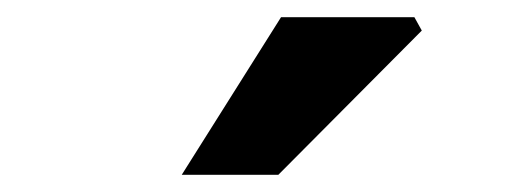

<svg xmlns="http://www.w3.org/2000/svg" viewBox="-20 -773 595 223"><path d="M191.1 -570 306.4 -753H461.3L469.9 -737.5L303.3 -570Z"/></svg>

Font: Mada
Style: Regular
Weight: 400
Designer: Khaled Hosny
Version: Version 1.5